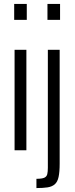

<svg xmlns="http://www.w3.org/2000/svg" viewBox="-20 -763 381 975"><path d="M52 -662V-743H116V-662ZM54 0V-510H114V0ZM221 -662V-743H285V-662ZM165 192V145Q193 145 205 139.5Q217 134 220 121.5Q223 109 223 89V-510H283V68Q283 110 277.5 135.5Q272 161 258 173Q244 185 221.5 188.5Q199 192 165 192Z"/></svg>

Font: Saira ExtraCondensed
Style: Regular
Weight: 400
Width: 2
Designer: Hector Gatti with collaboration of the Omnibus-Type team
Foundry: Omnibus-Type
Version: Version 1.101